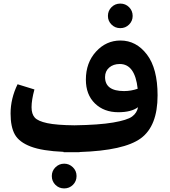

<svg xmlns="http://www.w3.org/2000/svg" viewBox="-20 -831 948 1071"><path d="M582 -742Q582 -771 602 -791Q622 -811 651 -811Q680 -811 700 -791Q720 -771 720 -742Q720 -714 700 -694Q680 -674 651 -674Q622 -674 602 -694Q582 -714 582 -742ZM859 -299Q859 -128 765.5 -59.5Q672 9 424 17V18H383H335L334 16Q216 11 151.5 -13.5Q87 -38 63 -80.5Q39 -123 39 -198Q39 -281 78 -361L172 -332Q156 -273 156 -233Q156 -195 174 -175Q192 -155 244 -144Q296 -133 395 -132Q532 -134 611 -147.5Q690 -161 717 -181Q744 -201 750 -233Q712 -205 640 -205Q560 -205 509.5 -254Q459 -303 459 -387Q459 -481 515.5 -543Q572 -605 652 -605Q740 -605 799.5 -527Q859 -449 859 -299ZM566 -401Q566 -323 672 -323Q711 -323 748 -336Q733 -474 648 -474Q612 -474 589 -454Q566 -434 566 -401ZM289.5 102Q310 82 338 82Q366 82 386.5 102Q407 122 407 151Q407 180 387 200Q367 220 338 220Q309 220 289 200Q269 180 269 151Q269 122 289.5 102Z"/></svg>

Font: FiraGO
Style: Bold
Weight: 700
Designer: bBox Type
Foundry: bBox Type GmbH
Version: Version 1.001;PS 001.001;hotconv 1.0.88;makeotf.lib2.5.64775